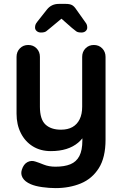

<svg xmlns="http://www.w3.org/2000/svg" viewBox="-20 -766 627 986"><path d="M462 -535Q488 -535 505 -517.5Q522 -500 522 -474V-49Q522 43 487.5 97.5Q453 152 395 176Q337 200 265 200Q233 200 197 195Q161 190 138 180Q108 167 96.5 147.5Q85 128 92 106Q101 77 121 66.5Q141 56 163 64Q179 69 205 79.5Q231 90 265 90Q311 90 341.5 77.5Q372 65 387.5 35.5Q403 6 403 -45V-112L424 -88Q407 -55 381.5 -33.5Q356 -12 321 -1Q286 10 241 10Q188 10 148.5 -14.5Q109 -39 87 -82.5Q65 -126 65 -182V-474Q65 -500 82 -517.5Q99 -535 125 -535Q151 -535 168 -517.5Q185 -500 185 -474V-218Q185 -153 213.5 -126.5Q242 -100 293 -100Q328 -100 352 -113.5Q376 -127 389 -153.5Q402 -180 402 -218V-474Q402 -500 419 -517.5Q436 -535 462 -535ZM316 -687 239 -623Q226 -612 217.5 -605.5Q209 -599 190 -599Q177 -599 168.5 -606.5Q160 -614 160 -624Q160 -632 162 -638.5Q164 -645 172 -655L221 -717Q244 -746 282 -746H318Q338 -746 349.5 -740Q361 -734 372 -717L416 -655Q424 -645 426 -638.5Q428 -632 428 -624Q428 -614 420 -606.5Q412 -599 398 -599Q379 -599 371 -605.5Q363 -612 349 -623L265 -697Z"/></svg>

Font: zvoove
Style: Bold
Weight: 700
Designer: Vernon Adams (Nunito) & Andrew Paglinawan (Quicksand)
Foundry: zvoove
Version: Version 3.006